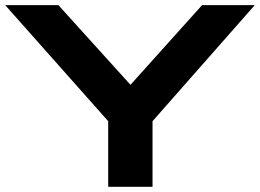

<svg xmlns="http://www.w3.org/2000/svg" viewBox="-20 -720 1002 740"><path d="M961.9 -700.2 567.9 -252.9V0H397V-252.9L0 -700.2H205.1L482.9 -393.1L758.8 -700.2Z"/></svg>

Font: Messapia Bold
Style: Regular
Weight: 400
Designer: Luca Marsano
Foundry: Collletttivo
Version: Version 1.000;FEAKit 1.0